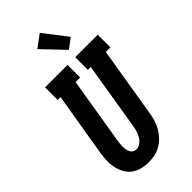

<svg xmlns="http://www.w3.org/2000/svg" viewBox="-302 -1052 1129 1129"><g transform="rotate(-45 262.0 -488.0)"><path d="M205 8Q176 8 147.5 0.5Q119 -7 97.5 -23.5Q76 -40 62.5 -64.5Q49 -89 43 -117Q37 -145 38 -174.5Q39 -204 44 -234L110 -630H86V-735H273V-630H235L167 -217Q165 -204 163.5 -192Q162 -180 162 -167.5Q162 -155 164 -143Q166 -131 171 -120.5Q176 -110 186 -103.5Q196 -97 208 -97Q226 -97 242 -108.5Q258 -120 267.5 -136Q277 -152 282.5 -169Q288 -186 291 -204L361 -630H337V-735H524V-630H486L413 -187Q409 -162 401 -137.5Q393 -113 379.5 -90Q366 -67 347 -47.5Q328 -28 304.5 -15Q281 -2 255.5 3Q230 8 205 8ZM341 -792 213 -926 291 -984 403 -838Z"/></g></svg>

Font: Iosevka Curly Slab XBdObl
Style: Regular
Weight: 800
Italic angle: -9°
Monospace: yes
Designer: Belleve Invis
Foundry: Belleve Invis
Version: Version 11.1.0; ttfautohint (v1.8.3)